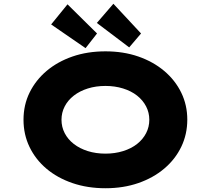

<svg xmlns="http://www.w3.org/2000/svg" viewBox="-20 -991 1121 1021"><path d="M541 10Q445 10 365 -17.5Q285 -45 227 -94Q169 -143 137 -209.5Q105 -276 105 -354Q105 -433 137.5 -499Q170 -565 228 -614Q286 -663 365.5 -690.5Q445 -718 541 -718Q636 -718 715.5 -690.5Q795 -663 853.5 -613.5Q912 -564 944 -498Q976 -432 976 -355Q976 -277 944 -210.5Q912 -144 853.5 -94.5Q795 -45 715.5 -17.5Q636 10 541 10ZM541 -174Q591 -174 634.5 -187.5Q678 -201 709 -225.5Q740 -250 757 -283Q774 -316 774 -354Q774 -392 757 -425Q740 -458 709 -482.5Q678 -507 634.5 -520.5Q591 -534 541 -534Q490 -534 447 -520.5Q404 -507 372.5 -482.5Q341 -458 324 -425Q307 -392 307 -354Q307 -316 324 -283Q341 -250 372.5 -225.5Q404 -201 447 -187.5Q490 -174 541 -174ZM667 -739 495 -869 583 -971 730 -813ZM435 -735 252 -861 339 -968 496 -813Z"/></svg>

Font: Lexend Tera ExtraBold
Style: Regular
Weight: 800
Designer: Bonnie Shaver-Troup, Thomas Jockin
Foundry: Lexend
Version: Version 1.007